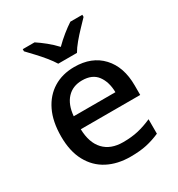

<svg xmlns="http://www.w3.org/2000/svg" viewBox="-183 -884 938 1013"><g transform="rotate(-30 286.0 -378.0)"><path d="M295 -549Q401 -549 462 -483.5Q523 -418 523 -305V-247H161Q163 -164 204.5 -120Q246 -76 321 -76Q373 -76 413.5 -85.5Q454 -95 497 -114V-26Q456 -8 415 1Q374 10 317 10Q238 10 178.5 -21Q119 -52 85.5 -113.5Q52 -175 52 -265Q52 -356 82.5 -419Q113 -482 167.5 -515.5Q222 -549 295 -549ZM295 -467Q238 -467 203.5 -430Q169 -393 163 -325H417Q416 -388 386.5 -427.5Q357 -467 295 -467ZM231 -606Q217 -629 195 -656Q173 -683 149 -708.5Q125 -734 107 -753V-766H179Q205 -749 233.5 -726Q262 -703 287 -676Q314 -703 342.5 -726Q371 -749 397 -766H470V-753Q452 -734 427.5 -708.5Q403 -683 380.5 -656Q358 -629 345 -606Z"/></g></svg>

Font: Noto Sans Telugu Medium
Style: Regular
Weight: 500
Designer: Jelle Bosma - Monotype Design Team
Foundry: Monotype Imaging Inc.
Version: Version 2.005; ttfautohint (v1.8.4.7-5d5b)